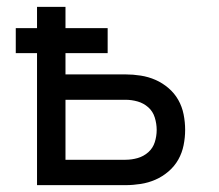

<svg xmlns="http://www.w3.org/2000/svg" viewBox="-20 -540 640 560"><path d="M88 0V-385H26V-458H88V-520H171V-458H294V-385H171V-323H346Q368 -323 390.5 -319.5Q413 -316 433.5 -307Q454 -298 471.5 -283Q489 -268 500 -248.5Q511 -229 515.5 -206.5Q520 -184 520 -161Q520 -139 515.5 -116.5Q511 -94 500 -74.5Q489 -55 471.5 -40Q454 -25 433.5 -16Q413 -7 390.5 -3.5Q368 0 346 0ZM346 -74Q364 -74 381.5 -79Q399 -84 412.5 -96Q426 -108 431.5 -125.5Q437 -143 437 -161Q437 -179 431.5 -197Q426 -215 412.5 -227Q399 -239 381.5 -244Q364 -249 346 -249H171V-74Z"/></svg>

Font: Nova
Style: Regular
Weight: 400
Monospace: yes
Designer: Belleve Invis
Foundry: Belleve Invis
Version: Version 24.1.4; ttfautohint (v1.8.4)